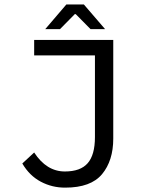

<svg xmlns="http://www.w3.org/2000/svg" viewBox="-20 -838 640 870"><path d="M252 -706.1H185.1L280.8 -817.9H359.9L456.1 -706.1H390.1L323.2 -773.9H318.8ZM273.9 -61Q344.7 -61 377.4 -98.6Q410.2 -136.2 410.2 -216.8V-586.9H134.8V-657.2H493.2V-210Q493.2 -109.9 442.4 -48.8Q391.6 12.2 275.9 12.2Q216.8 12.7 165 -14.6Q113.3 -42 81.1 -97.2L134.8 -147Q190.9 -61 273.9 -61Z"/></svg>

Font: SourceCodePro-Regular
Style: Regular
Weight: 400
Monospace: yes
Designer: Paul D. Hunt
Foundry: Adobe Systems Incorporated
Version: Version 1.009;PS 1.000;hotconv 1.0.70;makeotf.lib2.5.5900